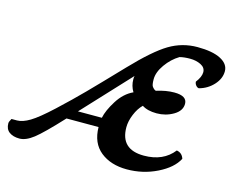

<svg xmlns="http://www.w3.org/2000/svg" viewBox="-277 -813 1192 978"><g transform="rotate(15 318.5 -323.5)"><path d="M147 -197H273Q281 -237 314 -289.5Q347 -342 395 -364Q377 -393 377 -428Q377 -441 379 -446ZM269 -147H100Q9 -49 -31.5 -17.5Q-72 14 -105.5 14Q-139 14 -159.5 -1Q-180 -16 -180 -47Q-180 -55 -170 -72H-141Q-112 -72 -73.5 -95Q-35 -118 34.5 -182.5Q104 -247 162.5 -306.5Q221 -366 327.5 -477.5Q434 -589 502.5 -630Q571 -671 651 -671Q731 -671 774 -648.5Q817 -626 817 -587.5Q817 -549 786.5 -515.5Q756 -482 711 -470Q702 -471 695 -480Q688 -489 688 -499Q712 -530 712 -554.5Q712 -579 687 -591.5Q662 -604 630 -604Q598 -604 575 -598Q535 -574 506 -533Q477 -492 477 -455Q477 -424 484 -416Q494 -403 503 -401Q553 -417 597 -417Q664 -417 664 -375Q664 -338 624 -314.5Q584 -291 536 -291Q488 -291 459 -310Q436 -288 421 -251.5Q406 -215 406 -183Q406 -66 529 -66Q631 -66 685 -135Q714 -130 723 -101Q696 -49 622 -12.5Q548 24 463 24Q378 24 324 -19.5Q270 -63 269 -147Z"/></g></svg>

Font: Clara
Style: Regular
Weight: 400
Designer: Proyecto DEMO
Foundry: Proyecto DEMO
Version: Version 1.002